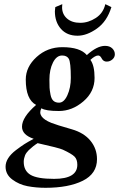

<svg xmlns="http://www.w3.org/2000/svg" viewBox="-20 -666 573 924"><path d="M161.1 22.9Q159.2 23.9 151.1 29.5Q143.1 35.2 139.6 38.1Q136.2 41 129.2 47.1Q122.1 53.2 117.9 57.1Q113.8 61 108.4 68.1Q103 75.2 100.6 81.5Q98.1 87.9 96.2 95.9Q94.2 104 94.2 112.8Q94.2 155.8 126.7 175.3Q159.2 194.8 240.2 194.8Q352.1 194.8 352.1 127Q352.1 101.1 338.6 87.6Q325.2 74.2 282.2 54.2Q264.2 45.9 161.1 22.9ZM435.1 -291Q435.1 -224.1 381.1 -178Q327.1 -131.8 263.2 -131.8Q200.2 -131.8 179.2 -145Q156.7 -103 227.1 -74.7Q250 -65.4 325.2 -43.9Q384.3 -26.9 415.5 11.5Q446.8 49.8 446.8 100.1Q446.8 169.9 378.4 203.9Q310.1 237.8 199.2 237.8Q153.3 237.8 112.5 230Q71.8 222.2 39.3 198Q6.8 173.8 6.8 136.2Q6.8 115.2 19.5 95.2Q32.2 75.2 56.6 56.6Q81.1 38.1 97.4 27.6Q113.8 17.1 142.1 2Q85.9 -17.1 85.9 -56.2Q85.9 -102.1 153.8 -161.1Q104 -187 104 -283.2Q104 -344.2 156 -391.6Q208 -439 279.8 -439Q365.7 -439 397.9 -400.9Q446.8 -445.3 485.4 -445.3Q507.8 -445.3 520.3 -433.1Q532.7 -420.9 532.7 -404.8Q532.7 -390.1 520.8 -379.9Q508.8 -369.6 494.1 -369.6Q490.7 -369.6 487.5 -370.1Q484.4 -370.6 481.9 -372.1Q479.5 -373.5 477.8 -374.5Q476.1 -375.5 474.1 -377.9Q472.2 -380.4 471.4 -381.6Q470.7 -382.8 469 -385.5Q467.3 -388.2 466.8 -389.2Q460.9 -398.9 452.1 -398.9Q438 -398.9 415 -377.9Q435.1 -351.1 435.1 -291ZM320.8 -291Q320.8 -366.2 311 -383.3Q301.8 -398.9 278.8 -398.9Q252 -398.9 234.9 -365Q217.8 -331.1 217.8 -282.2Q217.8 -256.3 218.5 -243.7Q219.2 -231 223.1 -210.4Q227.1 -189.9 237.1 -180.9Q247.1 -171.9 264.2 -171.9Q288.1 -171.9 304.4 -208Q320.8 -244.1 320.8 -291ZM279.8 -646Q278.8 -640.1 278.8 -630.9Q278.8 -597.7 302.5 -576.9Q326.2 -556.2 366.2 -556.2Q405.3 -556.2 441.2 -579.6Q477.1 -603 486.8 -646L516.1 -631.8Q495.1 -563 446.5 -528.6Q397.9 -494.1 353 -494.1Q302.2 -494.1 273.2 -527.1Q244.1 -560.1 244.1 -611.8Q244.1 -617.7 246.1 -631.8Z"/></svg>

Font: Linux Libertine O
Style: Semibold Italic
Weight: 600
Italic angle: -11.5°
Designer: Philipp H. Poll
Foundry: Philipp H. Poll
Version: Version 5.1.2